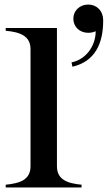

<svg xmlns="http://www.w3.org/2000/svg" viewBox="-20 -823 473 843"><path d="M5 -12V0H338V-12C276 -18 230 -34 230 -93V-700H5V-688C69 -682 114 -665 114 -607V-93C114 -34 68 -18 5 -12ZM294 -549 298 -530C397 -553 434 -632 433 -736C432 -777 404 -803 367 -803C330 -803 302 -776 302 -741C302 -705 330 -679 367 -679C379 -679 390 -681 400 -686C401 -632 366 -564 294 -549Z"/></svg>

Font: Sprat Medium
Style: Regular
Weight: 500
Designer: Ethan Nakache
Foundry: Collletttivo
Version: Version 2.000;Glyphs 3.2 (3217)